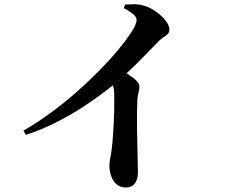

<svg xmlns="http://www.w3.org/2000/svg" viewBox="-20 -812 1040 883"><path d="M549.6 -774.4 555 -791.2Q575.8 -792.4 598.8 -792.5Q621.8 -792.5 644.3 -785.1Q672 -776.9 698.2 -758Q724.4 -739.2 741.6 -717.3Q758.8 -695.3 758.8 -677Q758.8 -662.7 751.6 -655.4Q744.4 -648.2 732.7 -641.3Q721.1 -634.4 707.1 -619.9Q674.4 -586.2 626.2 -537.1Q578.1 -487.9 518.4 -436.1Q497 -417.1 456.1 -386.2Q415.3 -355.2 360 -319.1Q304.7 -283 238.1 -249.2Q171.6 -215.4 98.9 -191.7L87.8 -211.1Q151.3 -248.1 213.3 -293.4Q275.4 -338.6 331.9 -388.5Q388.5 -438.4 437 -487.7Q485.5 -537 522.5 -581.4Q559.4 -625.8 581.9 -660.4Q608.2 -700.3 608.2 -720.8Q608.2 -734.7 590.3 -748.8Q572.5 -763 549.6 -774.4ZM477.2 -459 526.5 -500.2Q563.8 -474.5 592.5 -453.9Q621.2 -433.4 621.2 -413.6Q621.2 -400.5 616.9 -385.6Q612.5 -370.8 611.5 -349.4Q609.2 -282.4 610.2 -216Q611.1 -149.5 612.7 -97.6Q614.3 -45.7 614.3 -19.5Q614.3 12.3 600.3 31.4Q586.4 50.4 558.6 50.4Q532.7 50.4 516 35.7Q499.4 21 491.2 -2.5Q483.1 -26.1 483.1 -50.8Q483.1 -65.5 486.8 -83.4Q490.6 -101.4 493.6 -125.6Q497.1 -155 499.3 -185.5Q501.5 -216 503 -245.1Q504.5 -274.2 505 -300.2Q505.5 -326.2 505.5 -347.3Q505.5 -368.3 505.3 -381.3Q505 -405.6 498 -422.5Q491.1 -439.3 477.2 -459Z"/></svg>

Font: Noto Serif TC
Style: Regular
Weight: 200
Designer: Ryoko NISHIZUKA 西塚涼子 (kana & ideographs); Frank Grießhammer (Latin, Greek & Cyrillic); Wenlong ZHANG 张文龙 (bopomofo); San
Foundry: Adobe
Version: Version 2.001;hotconv 1.1.0;makeotfexe 2.6.0